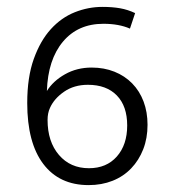

<svg xmlns="http://www.w3.org/2000/svg" viewBox="-20 -530 491 557"><path d="M277 -510Q306 -510 328.5 -506Q351 -502 372 -492L357 -447Q325 -461 280 -461Q206 -461 162.5 -409Q119 -357 116 -266Q134 -295 168.5 -314.5Q203 -334 246 -334Q282 -334 312 -322Q342 -310 363.5 -288Q385 -266 396.5 -235.5Q408 -205 408 -168Q408 -129 395.5 -97Q383 -65 360.5 -41.5Q338 -18 306.5 -5.5Q275 7 237 7Q152 7 105.5 -54.5Q59 -116 59 -231Q59 -306 78 -359Q97 -412 127.5 -445.5Q158 -479 197 -494.5Q236 -510 277 -510ZM235 -284Q195 -284 166 -264Q137 -244 125 -217Q118 -202 118 -182Q118 -119 151 -80.5Q184 -42 238 -42Q289 -42 319 -76Q349 -110 349 -166Q349 -222 319 -253Q289 -284 235 -284Z"/></svg>

Font: Mukta Malar Light
Style: Regular
Weight: 300
Designer: Aadarsh Rajan, Girish Dalvi, Yashodeep Gholap
Foundry: Ek Type
Version: Version 2.538;PS 1.000;hotconv 16.6.51;makeotf.lib2.5.65220;